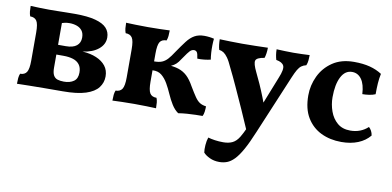

<svg xmlns="http://www.w3.org/2000/svg" viewBox="-69 -672 2299 1127"><g transform="rotate(10 1080.5 -109.0)"><path d="M34 3Q34 -17 35.5 -31.5Q37 -46 42 -58Q69 -58 81 -76.5Q93 -95 93 -145V-313Q93 -364 81 -382Q69 -400 42 -400Q37 -413 35.5 -427.5Q34 -442 34 -461Q56 -460 87.5 -459Q119 -458 144 -458Q164 -458 191.5 -458.5Q219 -459 248 -459.5Q277 -460 298 -460Q374 -460 420.5 -447.5Q467 -435 488 -412Q509 -389 509 -356Q509 -315 474.5 -286.5Q440 -258 381 -250Q428 -247 463.5 -232Q499 -217 519 -191.5Q539 -166 539 -129Q539 -92 516.5 -62.5Q494 -33 443 -16.5Q392 0 306 0Q242 0 193 0.5Q144 1 106 1.5Q68 2 34 3ZM303 -57Q339 -57 361.5 -73Q384 -89 384 -125Q384 -155 370 -173Q356 -191 331.5 -198.5Q307 -206 275 -206H209V-264H278Q321 -264 342.5 -281.5Q364 -299 364 -330Q364 -356 352 -371.5Q340 -387 320 -394Q300 -401 277 -401Q260 -401 248 -398Q236 -395 218 -390L232 -432V-128Q232 -98 240.5 -82.5Q249 -67 265 -62Q281 -57 303 -57Z M996 9Q973 -7 956 -34.5Q939 -62 925.5 -93Q912 -124 896 -152Q880 -180 858.5 -197.5Q837 -215 804 -213V-266Q833 -266 851 -273.5Q869 -281 884 -297.5Q899 -314 917 -342Q945 -383 966 -410.5Q987 -438 1011 -451.5Q1035 -465 1069 -465Q1084 -465 1100 -463Q1116 -461 1127 -458Q1125 -441 1124.5 -418.5Q1124 -396 1125.5 -373.5Q1127 -351 1130 -334Q1114 -330 1092.5 -327.5Q1071 -325 1051 -326Q1047 -357 1040.5 -364.5Q1034 -372 1024 -372Q1010 -372 998.5 -359.5Q987 -347 971 -323Q958 -303 947.5 -289.5Q937 -276 924 -267.5Q911 -259 890 -251L878 -260Q923 -258 952 -248.5Q981 -239 1003 -218.5Q1025 -198 1046 -160Q1068 -123 1082.5 -102Q1097 -81 1112 -71.5Q1127 -62 1150 -59Q1150 -43 1148 -27Q1146 -11 1140 0Q1123 0 1099 0.5Q1075 1 1048 3Q1021 5 996 9ZM603 3Q603 -17 604.5 -31.5Q606 -46 611 -58Q638 -58 650 -76.5Q662 -95 662 -145V-313Q662 -364 650 -382Q638 -400 611 -400Q606 -413 604.5 -427.5Q603 -442 603 -461Q625 -460 660.5 -459Q696 -458 733 -458Q770 -458 805.5 -459Q841 -460 863 -461Q863 -442 861.5 -427.5Q860 -413 855 -400Q827 -400 815.5 -382Q804 -364 804 -313V-145Q804 -95 815.5 -76.5Q827 -58 855 -58Q860 -46 861.5 -31.5Q863 -17 863 3Q841 2 805.5 1Q770 0 733 0Q696 0 660.5 1Q625 2 603 3Z M1541 -298Q1564 -353 1554.5 -373Q1545 -393 1509 -399Q1505 -412 1502.5 -428Q1500 -444 1500 -461Q1523 -460 1549 -459Q1575 -458 1600 -458Q1626 -458 1650.5 -459Q1675 -460 1697 -461Q1697 -447 1695.5 -430Q1694 -413 1688 -399Q1671 -395 1659.5 -386.5Q1648 -378 1638 -361Q1628 -344 1615 -313L1468 37Q1440 105 1416.5 147Q1393 189 1371.5 211Q1350 233 1328.5 241Q1307 249 1283 249Q1251 249 1225.5 237Q1200 225 1187 210Q1184 192 1186 165Q1188 138 1195 119Q1212 124 1235.5 127.5Q1259 131 1286 131Q1318 131 1340.5 120Q1363 109 1380 81Q1390 66 1415.5 11Q1441 -44 1472 -124ZM1409 41Q1385 -16 1356.5 -79Q1328 -142 1301 -201.5Q1274 -261 1251 -307Q1234 -345 1221 -363Q1208 -381 1196 -389Q1184 -397 1169 -399Q1165 -411 1163 -428Q1161 -445 1161 -461Q1190 -460 1225.5 -459Q1261 -458 1295 -458Q1331 -458 1374 -459Q1417 -460 1448 -461Q1448 -444 1445.5 -427Q1443 -410 1439 -399Q1393 -392 1387.5 -374Q1382 -356 1406 -307Q1420 -279 1436 -243Q1452 -207 1466.5 -170Q1481 -133 1493 -97Z M2137 -59Q2110 -26 2067 -8.5Q2024 9 1968 9Q1900 9 1846.5 -17Q1793 -43 1761.5 -95Q1730 -147 1730 -227Q1730 -287 1756 -342Q1782 -397 1833.5 -432Q1885 -467 1961 -467Q2015 -467 2055.5 -456.5Q2096 -446 2128 -425Q2122 -397 2120 -367.5Q2118 -338 2118 -302Q2102 -295 2081 -292Q2060 -289 2041 -289Q2038 -347 2016.5 -377Q1995 -407 1960 -407Q1918 -407 1895 -362Q1872 -317 1872 -241Q1872 -198 1886.5 -157.5Q1901 -117 1931 -91.5Q1961 -66 2008 -66Q2040 -66 2066.5 -76.5Q2093 -87 2113 -106Q2122 -98 2128.5 -86Q2135 -74 2137 -59Z"/></g></svg>

Font: Vollkorn
Style: Bold
Weight: 700
Designer: Friedrich Althausen
Foundry: Friedrich Althausen
Version: Version 5.000